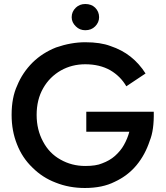

<svg xmlns="http://www.w3.org/2000/svg" viewBox="-20 -924 831 959"><path d="M748 -366H411V-266H626Q617 -232 599 -200Q583 -171 554 -145Q528 -122 490 -108Q460 -95 406 -95Q338 -95 282 -127Q226 -158 195 -217Q163 -276 163 -350Q163 -427 196 -484Q228 -540 284 -572Q339 -603 406 -603Q478 -603 531 -573Q582 -543 611 -493L707 -557Q676 -606 632 -641Q589 -675 532 -694Q482 -713 406 -713Q335 -713 260 -687Q192 -660 143 -612Q92 -561 66 -497Q38 -437 38 -350Q38 -270 65 -203Q91 -136 142 -87Q192 -37 258 -12Q325 15 404 15Q492 15 553 -16Q618 -46 662 -99Q705 -151 728 -221Q750 -274 748 -366ZM338 -838Q338 -812 359 -792Q378 -773 406 -773Q436 -773 455 -792Q475 -812 475 -838Q475 -866 455 -886Q436 -904 406 -904Q378 -904 359 -886Q338 -866 338 -838Z"/></svg>

Font: NM-font
Style: Medium
Weight: 500
Designer: ""
Foundry: ""
Version: ""